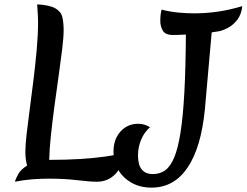

<svg xmlns="http://www.w3.org/2000/svg" viewBox="-20 -822 1128 878"><path d="M48 9Q51 -3 63 -25Q75 -47 104 -65Q96 -91 96 -129Q96 -160 102 -211.5Q108 -263 116.5 -327Q125 -391 133.5 -460Q142 -529 148 -596Q154 -663 154 -720Q154 -741 152.5 -762Q151 -783 150 -802Q207 -799 233 -784Q259 -769 265 -744Q271 -719 271 -684Q271 -652 264.5 -598Q258 -544 248.5 -477.5Q239 -411 229.5 -340.5Q220 -270 213 -205Q206 -140 205 -91Q210 -91 215 -91Q283 -91 347.5 -95Q412 -99 464.5 -106.5Q517 -114 548 -123Q541 -60 507 -25.5Q473 9 423 9Q391 9 333.5 2Q276 -5 203 -5Q166 -5 127 -2Q88 1 48 9ZM673 36Q622 36 583 14.5Q544 -7 521.5 -44Q499 -81 499 -129Q499 -185 531 -220.5Q563 -256 612 -256Q641 -256 666 -240Q640 -218 625.5 -183.5Q611 -149 611 -111Q611 -26 679 -26Q711 -26 735 -43Q759 -60 776.5 -101.5Q794 -143 805.5 -216Q817 -289 823 -399Q829 -509 830 -664Q794 -662 771 -662Q736 -662 724.5 -682Q713 -702 713 -726Q713 -741 714.5 -754.5Q716 -768 719 -778Q758 -768 795.5 -764.5Q833 -761 869 -761Q980 -761 1088 -794Q1084 -756 1065 -731.5Q1046 -707 1022 -694.5Q998 -682 981 -679Q967 -677 948 -674L917 -323Q900 -148 838 -56Q776 36 673 36Z"/></svg>

Font: Merienda Medium
Style: Regular
Weight: 500
Designer: Eduardo Rodriguez Tunni
Foundry: Eduardo Rodriguez Tunni
Version: Version 2.001; ttfautohint (v1.8.4.7-5d5b)